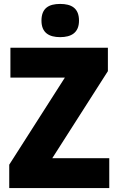

<svg xmlns="http://www.w3.org/2000/svg" viewBox="-20 -957 600 977"><path d="M286 -937C229 -937 191 -916 191 -852C191 -790 230 -768 286 -768C342 -768 382 -790 382 -852C382 -916 343 -937 286 -937ZM536 0V-152H246L529 -595V-714H33V-562H310L27 -119V0Z"/></svg>

Font: Noto Sans Khmer SemiCondensed Black
Style: Regular
Weight: 900
Width: 4
Designer: Danh Hong and the Monotype Design Team
Foundry: Monotype Imaging Inc.
Version: Version 2.004